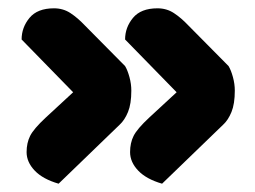

<svg xmlns="http://www.w3.org/2000/svg" viewBox="-20 -461 614 462"><path d="M281 -366Q281 -395 300 -418Q319 -441 359 -441Q381 -441 398.5 -429.5Q416 -418 433 -400L530 -302Q536 -292 540.5 -275.5Q545 -259 545 -243Q545 -211 537 -191.5Q529 -172 517 -161L370 -19Q332 -30 312.5 -50.5Q293 -71 293 -95Q293 -117 301.5 -134Q310 -151 339 -178L405 -239ZM32 -366Q32 -395 51 -418Q70 -441 110 -441Q132 -441 149.5 -429.5Q167 -418 184 -400L281 -302Q287 -292 291.5 -275.5Q296 -259 296 -243Q296 -211 288 -191.5Q280 -172 268 -161L121 -19Q83 -30 63.5 -50.5Q44 -71 44 -95Q44 -117 52.5 -134Q61 -151 90 -178L156 -239Z"/></svg>

Font: Baloo Da 2 ExtraBold
Style: Regular
Weight: 800
Designer: Noopur Datye, Sulekha Rajkumar and Ek Type
Foundry: Ek Type
Version: Version 1.640;hotconv 1.0.111;makeotfexe 2.5.65597; ttfautoh